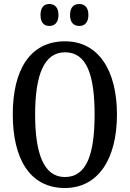

<svg xmlns="http://www.w3.org/2000/svg" viewBox="-20 -932 651 962"><path d="M378 -802C401 -802 423 -816 423 -857C423 -898 401 -912 378 -912C352 -912 331 -898 331 -857C331 -816 352 -802 378 -802ZM227 -802C251 -802 273 -816 273 -857C273 -898 251 -912 227 -912C203 -912 183 -898 183 -857C183 -816 203 -802 227 -802ZM305 10C473 10 566 -137 566 -358C566 -580 473 -725 306 -725C129 -725 44 -580 44 -359C44 -137 129 10 305 10ZM305 -45C200 -45 156 -161 156 -358C156 -555 200 -670 306 -670C415 -670 454 -555 454 -358C454 -161 415 -45 305 -45Z"/></svg>

Font: Noto Serif Georgian ExtraCondensed Medium
Style: Regular
Weight: 500
Width: 2
Designer: Monotype Design Team, Akaki Razmadze
Foundry: Google LLC
Version: Version 2.003